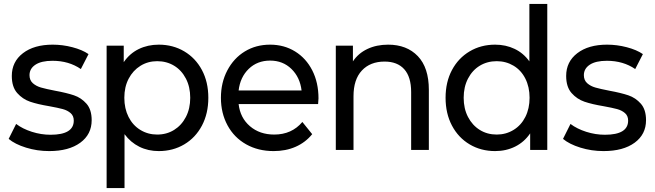

<svg xmlns="http://www.w3.org/2000/svg" viewBox="-20 -762 3328 976"><path d="M112.5 -11.5C150.2 0.2 189.3 6 230 6C296.7 6 349.3 -8.2 388 -36.5C426.7 -64.8 446 -103 446 -151C446 -187 437.2 -215 419.5 -235C401.8 -255 380.7 -269.2 356 -277.5C331.3 -285.8 299 -293.7 259 -301C228.3 -307 204.8 -312.3 188.5 -317C172.2 -321.7 158.3 -329 147 -339C135.7 -349 130 -362.7 130 -380C130 -402 140 -419.7 160 -433C180 -446.3 209 -453 247 -453C302.3 -453 350.3 -439 391 -411L430 -487C408.7 -501.7 381.3 -513.3 348 -522C314.7 -530.7 281.3 -535 248 -535C184.7 -535 134.2 -520.5 96.5 -491.5C58.8 -462.5 40 -424 40 -376C40 -338.7 49.2 -309.7 67.5 -289C85.8 -268.3 107.7 -253.7 133 -245C158.3 -236.3 191 -228.7 231 -222C260.3 -216.7 283 -211.8 299 -207.5C315 -203.2 328.3 -196.3 339 -187C349.7 -177.7 355 -165 355 -149C355 -101 315.7 -77 237 -77C205 -77 173.3 -82 142 -92C110.7 -102 84 -115.3 62 -132L24 -56C45.3 -38 74.8 -23.2 112.5 -11.5Z M916.5 -501C878.2 -523.7 835 -535 787 -535C749.7 -535 715.7 -527.5 685 -512.5C654.3 -497.5 629 -475.3 609 -446V-530H522V194H613V-80C633.7 -52 658.8 -30.7 688.5 -16C718.2 -1.3 751 6 787 6C835 6 878.2 -5.3 916.5 -28C954.8 -50.7 984.8 -82.5 1006.5 -123.5C1028.2 -164.5 1039 -211.7 1039 -265C1039 -318.3 1028.2 -365.3 1006.5 -406C984.8 -446.7 954.8 -478.3 916.5 -501ZM865 -101.5C839.7 -85.8 811 -78 779 -78C747.7 -78 719.2 -85.8 693.5 -101.5C667.8 -117.2 647.8 -139.2 633.5 -167.5C619.2 -195.8 612 -228.3 612 -265C612 -301.7 619.3 -334 634 -362C648.7 -390 668.7 -411.8 694 -427.5C719.3 -443.2 747.7 -451 779 -451C811 -451 839.7 -443.3 865 -428C890.3 -412.7 910.3 -390.8 925 -362.5C939.7 -334.2 947 -301.7 947 -265C947 -228.3 939.7 -195.8 925 -167.5C910.3 -139.2 890.3 -117.2 865 -101.5Z M1597 -233C1598.3 -245 1599 -254.7 1599 -262C1599 -315.3 1588.5 -362.7 1567.5 -404C1546.5 -445.3 1517.3 -477.5 1480 -500.5C1442.7 -523.5 1400.3 -535 1353 -535C1305 -535 1262.2 -523.5 1224.5 -500.5C1186.8 -477.5 1157.2 -445.3 1135.5 -404C1113.8 -362.7 1103 -316.3 1103 -265C1103 -213 1114.2 -166.3 1136.5 -125C1158.8 -83.7 1190.3 -51.5 1231 -28.5C1271.7 -5.5 1318.3 6 1371 6C1412.3 6 1449.7 -1.3 1483 -16C1516.3 -30.7 1544.3 -52 1567 -80L1517 -142C1481 -99.3 1433.3 -78 1374 -78C1324.7 -78 1283.5 -92.2 1250.5 -120.5C1217.5 -148.8 1198.3 -186.3 1193 -233ZM1244.5 -412C1273.5 -440 1309.7 -454 1353 -454C1396.3 -454 1432.5 -439.8 1461.5 -411.5C1490.5 -383.2 1507.7 -346.7 1513 -302H1193C1198.3 -347.3 1215.5 -384 1244.5 -412Z M2104 -476.5C2066.7 -515.5 2016.3 -535 1953 -535C1913.7 -535 1878.5 -527.7 1847.5 -513C1816.5 -498.3 1792 -477.3 1774 -450V-530H1687V0H1777V-273C1777 -329.7 1791.2 -373.2 1819.5 -403.5C1847.8 -433.8 1886.3 -449 1935 -449C1978.3 -449 2011.7 -436 2035 -410C2058.3 -384 2070 -345.3 2070 -294V0H2160V-305C2160 -380.3 2141.3 -437.5 2104 -476.5Z M2762 -742H2671V-450C2651 -478 2626 -499.2 2596 -513.5C2566 -527.8 2533 -535 2497 -535C2449 -535 2405.8 -523.7 2367.5 -501C2329.2 -478.3 2299.2 -446.7 2277.5 -406C2255.8 -365.3 2245 -318.3 2245 -265C2245 -211.7 2255.8 -164.5 2277.5 -123.5C2299.2 -82.5 2329.2 -50.7 2367.5 -28C2405.8 -5.3 2449 6 2497 6C2534.3 6 2568.3 -1.7 2599 -17C2629.7 -32.3 2655 -54.7 2675 -84V0H2762ZM2590.5 -101.5C2564.8 -85.8 2536.3 -78 2505 -78C2473 -78 2444.3 -85.8 2419 -101.5C2393.7 -117.2 2373.7 -139.2 2359 -167.5C2344.3 -195.8 2337 -228.3 2337 -265C2337 -301.7 2344.3 -334.2 2359 -362.5C2373.7 -390.8 2393.7 -412.7 2419 -428C2444.3 -443.3 2473 -451 2505 -451C2536.3 -451 2564.8 -443.3 2590.5 -428C2616.2 -412.7 2636.2 -390.8 2650.5 -362.5C2664.8 -334.2 2672 -301.7 2672 -265C2672 -228.3 2664.8 -195.8 2650.5 -167.5C2636.2 -139.2 2616.2 -117.2 2590.5 -101.5Z M2930.5 -11.5C2968.2 0.2 3007.3 6 3048 6C3114.7 6 3167.3 -8.2 3206 -36.5C3244.7 -64.8 3264 -103 3264 -151C3264 -187 3255.2 -215 3237.5 -235C3219.8 -255 3198.7 -269.2 3174 -277.5C3149.3 -285.8 3117 -293.7 3077 -301C3046.3 -307 3022.8 -312.3 3006.5 -317C2990.2 -321.7 2976.3 -329 2965 -339C2953.7 -349 2948 -362.7 2948 -380C2948 -402 2958 -419.7 2978 -433C2998 -446.3 3027 -453 3065 -453C3120.3 -453 3168.3 -439 3209 -411L3248 -487C3226.7 -501.7 3199.3 -513.3 3166 -522C3132.7 -530.7 3099.3 -535 3066 -535C3002.7 -535 2952.2 -520.5 2914.5 -491.5C2876.8 -462.5 2858 -424 2858 -376C2858 -338.7 2867.2 -309.7 2885.5 -289C2903.8 -268.3 2925.7 -253.7 2951 -245C2976.3 -236.3 3009 -228.7 3049 -222C3078.3 -216.7 3101 -211.8 3117 -207.5C3133 -203.2 3146.3 -196.3 3157 -187C3167.7 -177.7 3173 -165 3173 -149C3173 -101 3133.7 -77 3055 -77C3023 -77 2991.3 -82 2960 -92C2928.7 -102 2902 -115.3 2880 -132L2842 -56C2863.3 -38 2892.8 -23.2 2930.5 -11.5Z"/></svg>

Font: Rookery
Style: Regular
Weight: 400
Designer: Ryan Kimball / Julieta Ulanovsky
Foundry: Motorola Mobility LLC.
Version: Version 1.0